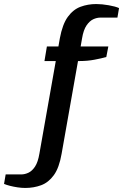

<svg xmlns="http://www.w3.org/2000/svg" viewBox="-123 -720 609 950"><path d="M2 210Q-16 210 -36 207Q-56 204 -73.5 199.5Q-91 195 -103 190L-95 143H-18Q0 143 18 134.5Q36 126 50.5 104Q65 82 72 40L153 -418H97L109 -490H166L173 -530Q186 -600 212.5 -636.5Q239 -673 275.5 -686.5Q312 -700 353 -700Q381 -700 415 -694Q449 -688 466 -680L458 -633H375Q356 -633 338 -624.5Q320 -616 305 -594Q290 -572 283 -530L276 -490H413L403 -438Q379 -431 344 -424.5Q309 -418 273 -418H263L182 40Q170 110 143.5 146.5Q117 183 80.5 196.5Q44 210 2 210Z"/></svg>

Font: Cuprum SemiBold
Style: Italic
Weight: 600
Italic angle: -10°
Version: Version 3.000